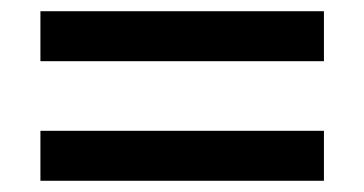

<svg xmlns="http://www.w3.org/2000/svg" viewBox="-20 -425 649 342"><path d="M52 -316V-405H557V-316ZM52 -103V-192H557V-103Z"/></svg>

Font: Chivo Medium Medium
Style: Regular
Weight: 500
Version: Version 2.002